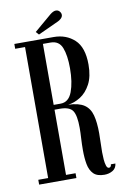

<svg xmlns="http://www.w3.org/2000/svg" viewBox="-92 -879 606 941"><g transform="rotate(-10 210.5 -409.0)"><path d="M350 8Q313.5 8 295.8 -10Q278 -28 272.2 -59Q266.5 -90 266.5 -128.5Q266.5 -157.5 268.2 -186.8Q270 -216 270 -239.5Q270 -301.5 254.2 -325Q238.5 -348.5 190.5 -348.5H164V-24H211.5V0H26V-24H75V-676H26V-700H221.5Q283.5 -700 325 -661.8Q366.5 -623.5 366.5 -537.5Q366.5 -478 346.2 -440.2Q326 -402.5 295.5 -383.5Q265 -364.5 234.5 -361Q287 -359 313.8 -340.8Q340.5 -322.5 350 -286.8Q359.5 -251 359.5 -197Q359.5 -173.5 358.5 -149.2Q357.5 -125 357.5 -103Q357.5 -85.5 359 -66.8Q360.5 -48 364.8 -35Q369 -22 377.5 -22Q388.5 -22 389.5 -37H412Q409.5 -13.5 391.2 -2.8Q373 8 350 8ZM164 -372.5H198.5Q239 -372.5 256.5 -419.2Q274 -466 274 -535.5Q274 -600 259 -638Q244 -676 202 -676H164ZM153 -724.5 139.5 -739.5 226 -813Q242 -826 255 -826Q269 -826 277 -812Q280 -806.5 280 -800.5Q280 -791 271.8 -782.8Q263.5 -774.5 251 -769.5Z"/></g></svg>

Font: Imbue 50pt Medium
Style: Regular
Weight: 500
Designer: Tyler Finck
Foundry: Etcetera Type Company
Version: Version 1.102; ttfautohint (v1.8.3)